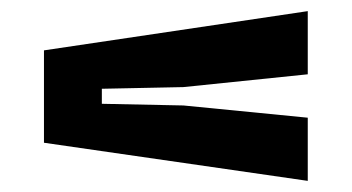

<svg xmlns="http://www.w3.org/2000/svg" viewBox="-20 -537 632 345"><path d="M533 -212 59 -280.5V-446.5L533 -517V-403.5L309.5 -380.5L163 -377.5V-350.5L309.5 -347.5L533 -325.5Z"/></svg>

Font: Big Shoulders Thin ExtraBold
Style: Regular
Weight: 800
Version: Version 2.002